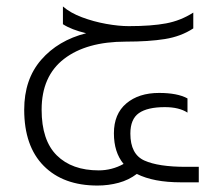

<svg xmlns="http://www.w3.org/2000/svg" viewBox="-20 -565 671 595"><path d="M282 10Q176 10 115.5 -51Q55 -112 55 -225Q55 -319 107.5 -379.5Q160 -440 247 -462Q201 -473 175 -490V-545Q198 -525 234 -511.5Q270 -498 309 -491Q348 -484 379 -484Q449 -484 494.5 -492.5Q540 -501 579 -526V-477Q541 -452 491 -444Q441 -436 370 -436Q248 -436 178.5 -382.5Q109 -329 109 -225Q109 -130 156 -83.5Q203 -37 286 -37Q306 -37 325.5 -42Q345 -47 363 -57Q333 -93 333 -152Q333 -212 371.5 -244.5Q410 -277 473 -277Q530 -277 561 -260V-216Q535 -233 491 -233Q437 -233 410.5 -214.5Q384 -196 384 -151Q384 -87 427.5 -67.5Q471 -48 556 -48H596V0H541Q498 0 464 -6.5Q430 -13 404 -26Q379 -7 347.5 1.5Q316 10 282 10Z"/></svg>

Font: Kanit ExtraLight
Style: Regular
Weight: 275
Designer: Katatrad Team
Foundry: CadsonDemak
Version: Version 2.000; ttfautohint (v1.8.3)